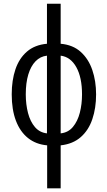

<svg xmlns="http://www.w3.org/2000/svg" viewBox="-20 -780 582 1040"><path d="M308.6 -759.8V-543Q375 -537.1 417.2 -499Q459.5 -460.9 480 -400.9Q500.5 -340.8 500.5 -268.6Q500.5 -194.8 480.2 -134.8Q460 -74.7 417.5 -37.4Q375 0 308.6 7.3V240.2H235.4V7.3Q174.8 2 131.8 -32.2Q88.9 -66.4 66.2 -126.2Q43.5 -186 43.5 -269Q43.5 -345.2 63.7 -404.8Q84 -464.4 126.2 -500.7Q168.5 -537.1 234.4 -543V-759.8ZM234.4 -478.5Q198.2 -474.6 172.6 -448.2Q147 -421.9 133.3 -376.5Q119.6 -331.1 119.6 -269Q119.6 -214.4 131.8 -167.7Q144 -121.1 169.4 -91.6Q194.8 -62 234.4 -57.6ZM308.6 -478.5V-57.6Q349.6 -62 375 -92.5Q400.4 -123 412.4 -169.4Q424.3 -215.8 424.3 -268.6Q424.3 -360.8 393.3 -416.3Q362.3 -471.7 308.6 -478.5Z"/></svg>

Font: Open Sans Condensed
Style: Regular
Weight: 400
Width: 3
Designer: Monotype Design Team
Foundry: Monotype Imaging Inc.
Version: Version 3.000